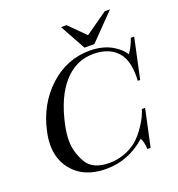

<svg xmlns="http://www.w3.org/2000/svg" viewBox="-145 -932 985 1061"><g transform="rotate(-20 347.0 -401.0)"><path d="M589 -812H620L473 -661H415L332 -812H364L457 -719ZM616 -234 569 -16H550Q549 -53 535 -82Q432 10 300 10Q168 10 100 -76Q53 -135 53 -219Q53 -255 62 -296Q94 -446 198 -542Q301 -636 435 -636Q516 -636 573 -600Q614 -574 633 -543Q647 -563 657 -583Q667 -603 674 -625H694L643 -388H629Q630 -402 630 -415Q630 -505 594 -551Q545 -612 448 -612Q345 -612 272.5 -530Q200 -448 168 -295Q158 -247 158 -207Q158 -141 193.5 -78Q229 -15 328 -15Q348 -15 370 -18.5Q392 -22 413.5 -29.5Q435 -37 454 -47.5Q473 -58 488 -70Q522 -97 557 -151Q584 -192 597 -234Z"/></g></svg>

Font: New Athena Unicode
Style: Italic
Weight: 400
Designer: J. Rusten 1997; rev. by R. Hancock 2001, 2002, rev. by D. Mastronarde 2002-2019
Foundry: Society for Classical Studies (formerly American Philological Association)
Version: Version 5.008